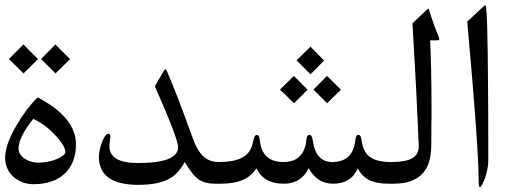

<svg xmlns="http://www.w3.org/2000/svg" viewBox="-20 -765 2011 748"><path d="M275.9 -202.6Q275.9 -166 264.6 -137.2Q253.4 -108.4 231.9 -88.4Q210.4 -68.4 179.7 -57.9Q148.9 -47.4 110.4 -47.4Q86.4 -47.4 66.4 -55.4Q46.4 -63.5 31.5 -76.9Q16.6 -90.3 8.3 -109.1Q0 -127.9 0 -149.9Q0 -200.7 43.5 -275.4Q81.1 -340.3 126.5 -385.7Q275.9 -307.6 275.9 -202.6ZM234.4 -173.3Q234.4 -182.6 228.3 -194.6Q222.2 -206.5 212.2 -219Q202.1 -231.4 189.2 -244.6Q176.3 -257.8 162.4 -269Q148.4 -280.3 134.5 -288.8Q120.6 -297.4 109.4 -301.8Q52.2 -230 52.2 -186Q52.2 -174.3 58.8 -164.1Q65.4 -153.8 76.2 -146.7Q86.9 -139.6 100.6 -135.5Q114.3 -131.3 128.9 -131.3Q149.9 -131.3 168.9 -135.5Q188 -139.6 202.6 -145.8Q217.3 -151.9 225.8 -159.2Q234.4 -166.5 234.4 -173.3ZM252.9 -534.7 196.3 -479 140.1 -535.2 195.8 -591.8ZM127.9 -534.7 71.8 -479 14.6 -535.2 71.3 -591.8Z M820.3 -49.3Q798.3 -49.3 782.2 -53.5Q766.1 -57.6 752.7 -67.1Q739.3 -76.7 726.8 -93Q714.4 -109.4 699.7 -133.8Q673.8 -86.9 638.7 -68.4Q596.2 -44.9 518.6 -44.9Q365.2 -44.9 365.2 -154.8Q365.2 -163.6 368.2 -178.5Q371.1 -193.4 376.2 -208Q381.3 -222.7 388.2 -233.4Q395 -244.1 402.8 -244.1Q409.7 -244.1 409.7 -232.4Q409.7 -229.5 409.2 -224.6Q408.7 -219.7 408 -214.4Q407.2 -209 406.7 -203.9Q406.2 -198.7 406.2 -195.8Q406.2 -129.9 517.1 -129.9Q673.8 -129.9 673.8 -191.4Q673.8 -224.6 583.5 -428.7L615.7 -484.9Q622.1 -495.1 624.5 -496.1Q627.4 -493.7 632.8 -481.9Q651.4 -438.5 676 -374.8Q700.7 -311 732.4 -222.7Q748.5 -177.7 772.5 -155.8Q796.4 -133.8 830.6 -133.8H835.4Q842.8 -133.8 846.4 -120.8Q850.1 -107.9 850.1 -91.3Q850.1 -83.5 849.1 -76.2Q848.1 -68.8 846.4 -63Q844.7 -57.1 842 -53.2Q839.4 -49.3 835.4 -49.3Z M1242.7 -529.3 1189.9 -475.6 1135.3 -529.8 1189.5 -583ZM1308.1 -415.5 1254.4 -362.8 1201.2 -416 1253.9 -469.2ZM1178.2 -415.5 1125.5 -362.8 1070.8 -416 1125 -469.2ZM1493.7 -49.3Q1445.3 -49.3 1417 -64.2Q1388.7 -79.1 1374 -109.4Q1348.1 -49.3 1277.3 -49.3Q1215.8 -49.3 1182.6 -109.4Q1152.8 -49.3 1085.9 -49.3Q1006.3 -49.3 979.5 -109.4Q969.2 -94.7 956.5 -83.3Q943.8 -71.8 927.2 -64.5Q910.6 -57.1 889.4 -53.2Q868.2 -49.3 840.3 -49.3H825.7Q821.8 -49.3 819.1 -53.2Q816.4 -57.1 814.7 -63Q813 -68.8 811.8 -76.2Q810.5 -83.5 810.5 -91.3Q810.5 -99.6 811.8 -107.2Q813 -114.7 814.7 -120.6Q816.4 -126.5 819.1 -130.1Q821.8 -133.8 825.7 -133.8H830.6Q865.7 -133.8 890.1 -139.2Q914.6 -144.5 930.4 -155Q946.3 -165.5 955.1 -181.6Q963.9 -197.8 967.3 -219.2Q971.2 -239.7 981 -239.7Q990.2 -239.7 992.2 -218.8Q1000.5 -133.8 1084 -133.8Q1164.6 -133.8 1173.3 -218.8Q1175.3 -239.7 1185.1 -239.7Q1195.3 -239.7 1198.2 -219.2Q1209.5 -133.8 1274.4 -133.8Q1355 -133.8 1364.3 -218.8Q1366.2 -239.7 1376 -239.7Q1385.7 -239.7 1388.7 -219.2Q1391.6 -197.8 1398.7 -181.6Q1405.8 -165.5 1419.2 -155Q1432.6 -144.5 1453.1 -139.2Q1473.6 -133.8 1503.4 -133.8H1508.3Q1512.2 -133.8 1514.9 -130.1Q1517.6 -126.5 1519.5 -120.6Q1521.5 -114.7 1522.5 -107.2Q1523.4 -99.6 1523.4 -91.3Q1523.4 -83.5 1522.5 -76.2Q1521.5 -68.8 1519.5 -63Q1517.6 -57.1 1514.9 -53.2Q1512.2 -49.3 1508.3 -49.3Z M1686.5 -627.9Q1691.4 -618.7 1691.4 -612.3Q1691.4 -609.9 1689.5 -608.9Q1687.5 -607.9 1679.2 -607.9H1655.8Q1658.2 -555.7 1659.7 -489.7Q1661.1 -423.8 1661.1 -338.9Q1661.1 -335 1661.1 -324.2Q1661.1 -313.5 1660.9 -299.3Q1660.6 -285.2 1660.6 -269Q1660.6 -252.9 1660.4 -238.5Q1660.2 -224.1 1660.2 -212.6Q1660.2 -201.2 1660.2 -196.3Q1659.7 -164.1 1652.3 -137.2Q1645 -110.4 1627.9 -90.8Q1610.8 -71.3 1582.8 -60.3Q1554.7 -49.3 1513.2 -49.3H1498.5Q1494.6 -49.3 1491.9 -53.2Q1489.3 -57.1 1487.5 -63Q1485.8 -68.8 1484.6 -76.2Q1483.4 -83.5 1483.4 -91.3Q1483.4 -107.9 1487.3 -120.8Q1491.2 -133.8 1498.5 -133.8H1503.4Q1562 -133.8 1586.7 -148.9Q1611.3 -164.1 1611.3 -194.3V-199.2Q1606.4 -317.9 1600.3 -435.1Q1594.2 -552.2 1586.9 -674.3L1635.7 -720.2Q1646.5 -731.4 1648.9 -731.9Q1650.4 -730.5 1653.3 -721.2Q1656.2 -711.9 1660.9 -697.3Q1665.5 -682.6 1672.1 -664.6Q1678.7 -646.5 1686.5 -627.9Z M1882.3 -139.6Q1882.3 -123.5 1878.7 -105.2Q1875 -86.9 1869.6 -71.8Q1864.3 -56.6 1858.6 -46.4Q1853 -36.1 1849.1 -36.1Q1844.7 -36.1 1844.7 -64Q1844.7 -190.4 1800.3 -680.7L1860.4 -736.8Q1867.7 -743.7 1871.1 -744.6Q1873.5 -744.6 1875.2 -720.7Q1877 -696.8 1878.2 -654.5Q1879.4 -612.3 1880.1 -554.9Q1880.9 -497.6 1881.3 -430.4Q1881.8 -363.3 1882.1 -289.1Q1882.3 -214.8 1882.3 -139.6Z"/></svg>

Font: XB Kayhan
Style: Regular
Weight: 400
Designer: Behnam
Foundry: Irmug
Version: Version 7.300 2009